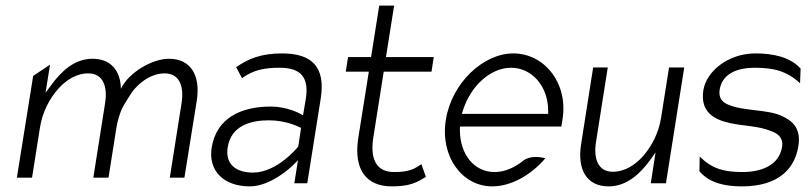

<svg xmlns="http://www.w3.org/2000/svg" viewBox="-20 -652 2880 683"><path d="M40 -20H94L122 -197C131 -256 158 -303 187 -336C213 -365 250 -391 294 -391C347 -391 363 -344 354 -286L312 -20H366L394 -197C398 -222 405 -245 414 -266C424 -284 447 -323 459 -336C485 -365 522 -391 566 -391C619 -391 635 -344 626 -286L584 -20H636L680 -294C694 -385 658 -443 581 -443C523 -443 439 -396 410 -336C409 -403 372 -443 309 -443C246 -443 199 -400 162 -349L142 -322L158 -422L98 -382Z M733 -127C720 -44 776 11 869 11C945 11 1020 -62 1020 -62L1040 -82L1027 0H1073L1121 -302C1138 -412 1092 -462 983 -462C909 -462 863 -443 820 -413L841 -374C881 -403 920 -411 975 -411C1048 -411 1080 -379 1068 -301L1058 -242L1045 -249C1045 -249 999 -273 944 -273C837 -273 750 -232 733 -127ZM790 -128C802 -205 872 -224 936 -224C1001 -224 1044 -200 1051 -197L1041 -131C1040 -129 966 -38 880 -38C823 -38 780 -65 790 -128Z M1210 -397H1292L1254 -158C1238 -47 1284 11 1374 11C1436 11 1462 -2 1495 -23L1479 -68C1454 -51 1436 -40 1382 -40C1318 -40 1296 -87 1308 -163L1345 -397H1515L1523 -449H1353L1382 -632H1329L1300 -449H1218Z M1566 -226C1545 -95 1624 11 1731 11C1797 11 1868 -28 1920 -89C1902 -94 1866 -99 1842 -81C1811 -56 1776 -40 1739 -40C1667 -40 1616 -103 1616 -189V-202H1977L1981 -227C2002 -357 1916 -462 1806 -462C1699 -462 1587 -357 1566 -226ZM1623 -247 1627 -260C1655 -347 1725 -411 1798 -411C1871 -411 1929 -347 1930 -260V-247Z M2047 -138C2033 -47 2068 11 2145 11C2208 11 2256 -32 2293 -83L2312 -110L2295 0H2349L2414 -412H2360L2332 -235C2323 -176 2296 -129 2267 -96C2241 -67 2204 -41 2160 -41C2107 -41 2091 -88 2100 -146L2142 -412H2090Z M2482 -331C2470 -253 2521 -226 2578 -214C2621 -204 2680 -204 2722 -186C2743 -179 2768 -164 2762 -129C2751 -61 2683 -40 2622 -40C2554 -40 2513 -52 2469 -95L2468 -43C2503 -1 2559 11 2619 11C2754 11 2808 -56 2820 -132C2830 -194 2801 -222 2760 -240C2707 -264 2624 -256 2570 -280C2553 -287 2535 -300 2540 -333C2550 -395 2611 -411 2665 -411C2733 -411 2779 -399 2826 -356L2828 -408C2790 -450 2728 -462 2668 -462C2569 -462 2493 -398 2482 -331Z"/></svg>

Font: Charger Sport
Style: ExLitNrwObl
Weight: 200
Designer: Jasper
Foundry: Cannot Into Space Fonts
Version: Version 1.1